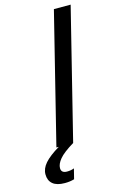

<svg xmlns="http://www.w3.org/2000/svg" viewBox="-196 -768 633 1018"><g transform="rotate(-15 121.0 -259.0)"><path d="M23 111Q23 138 55 138Q77 138 94 131L80 187Q57 194 28 194Q-16 194 -38 175.5Q-60 157 -60 123Q-60 91 -34.5 62Q-9 33 46 0H33L210 -712H302L125 0Q67 35 45 61.5Q23 88 23 111Z"/></g></svg>

Font: CST
Style: Italic
Weight: 400
Italic angle: -14°
Version: Version 1.00